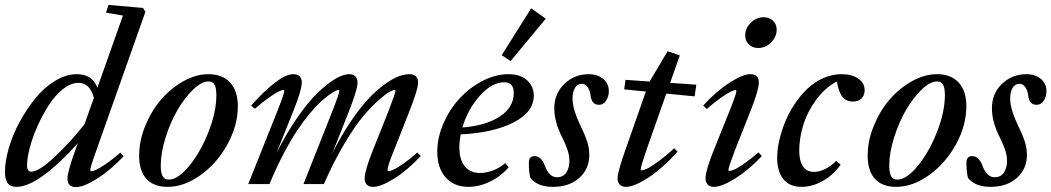

<svg xmlns="http://www.w3.org/2000/svg" viewBox="-24 -745 4255 777"><path d="M43 11.2Q17.6 11.2 6.8 -3.9Q-3.9 -19 -3.9 -48.3Q-3.9 -91.8 11.5 -145.3Q26.9 -198.7 55.2 -251Q83.5 -303.2 118.9 -346.9Q154.3 -390.6 198.7 -417.7Q243.2 -444.8 286.1 -444.8Q350.6 -444.8 370.1 -390.1L473.6 -682.1L404.8 -693.8L415 -725.1L554.7 -712.9L564.5 -697.3L364.7 -132.8Q341.3 -68.4 341.3 -56.2Q341.3 -52.2 345.7 -52.2Q352.1 -52.2 364.7 -57.6Q377.4 -63 404.3 -81.3Q431.2 -99.6 462.9 -127.4L476.1 -112.3Q421.9 -55.2 368.2 -21.5Q314.5 12.2 283.2 12.2Q249 12.2 249 -22.9Q249 -48.8 279.8 -134.8L290.5 -165Q219.7 -85 154.3 -36.9Q88.9 11.2 43 11.2ZM85.4 -75.2Q85.4 -50.3 103.5 -50.3Q133.3 -50.3 197 -109.9Q260.7 -169.4 317.9 -242.2L356 -349.1Q339.4 -409.7 293.9 -409.7Q262.7 -409.7 230.7 -384.3Q198.7 -358.9 173.3 -319.3Q147.9 -279.8 127.7 -234.4Q107.4 -189 96.4 -146.5Q85.4 -104 85.4 -75.2Z M653.8 11.2Q598.1 11.2 568.6 -21.2Q539.1 -53.7 539.1 -115.2Q539.1 -174.8 563.7 -235.4Q588.4 -295.9 627.4 -341.6Q666.5 -387.2 717.8 -416Q769 -444.8 819.3 -444.8Q876 -444.8 907.2 -411.1Q938.5 -377.4 938.5 -314.9Q938.5 -237.8 896.7 -161.4Q855 -85 788.3 -36.9Q721.7 11.2 653.8 11.2ZM658.7 -18.1Q696.3 -18.1 741.9 -73.7Q787.6 -129.4 819.6 -210.7Q851.6 -292 851.6 -360.4Q851.6 -389.2 844.2 -402.3Q836.9 -415.5 820.3 -415.5Q791.5 -415.5 756.8 -381.8Q722.2 -348.1 693.6 -298.6Q665 -249 645.8 -187.5Q626.5 -126 626.5 -74.7Q626.5 -45.4 634.3 -31.7Q642.1 -18.1 658.7 -18.1Z M980.5 0 1099.6 -298.3Q1126.5 -366.2 1126.5 -377Q1126.5 -380.9 1122.1 -380.9Q1116.2 -380.9 1102.8 -374.3Q1089.4 -367.7 1063.5 -349.4Q1037.6 -331.1 1007.3 -304.7L992.2 -317.9Q1043.5 -375.5 1088.4 -410.2Q1133.3 -444.8 1162.6 -444.8Q1197.3 -444.8 1197.3 -411.1Q1197.3 -381.3 1164.6 -299.3L1094.7 -125Q1134.8 -205.1 1179 -268.8Q1223.1 -332.5 1261.7 -369.6Q1300.3 -406.7 1332.8 -425.8Q1365.2 -444.8 1388.7 -444.8Q1405.3 -444.8 1414.1 -436Q1422.9 -427.2 1422.9 -411.1Q1422.9 -381.3 1383.3 -282.2L1320.8 -124.5Q1356.4 -195.8 1394.8 -252.4Q1433.1 -309.1 1466.1 -344.2Q1499 -379.4 1531.2 -402.8Q1563.5 -426.3 1588.1 -435.5Q1612.8 -444.8 1633.3 -444.8Q1649.9 -444.8 1658.9 -436Q1668 -427.2 1668 -411.1Q1668 -382.3 1627.9 -282.2L1569.3 -133.8Q1544.4 -73.2 1544.4 -56.6Q1544.4 -52.2 1548.8 -52.2Q1554.7 -52.2 1567.6 -57.9Q1580.6 -63.5 1607.2 -81.8Q1633.8 -100.1 1665 -127.9L1678.7 -113.3Q1624.5 -55.7 1571 -22.2Q1517.6 11.2 1485.8 11.2Q1469.2 11.2 1460.4 2.2Q1451.7 -6.8 1451.7 -22.9Q1451.7 -53.2 1484.4 -135.7L1546.9 -292Q1576.2 -368.2 1576.2 -377Q1576.2 -380.9 1571.8 -380.9Q1566.9 -380.9 1551.8 -372.8Q1536.6 -364.7 1507.1 -338.6Q1477.5 -312.5 1444.8 -273.4Q1412.1 -234.4 1369.1 -162.4Q1326.2 -90.3 1286.6 0H1204.1L1319.8 -292Q1349.1 -365.7 1349.1 -377Q1349.1 -380.9 1344.7 -380.9Q1341.8 -380.9 1333.3 -377Q1324.7 -373 1308.3 -361.3Q1292 -349.6 1272.9 -332.3Q1253.9 -314.9 1228.8 -284.7Q1203.6 -254.4 1178.2 -216.3Q1152.8 -178.2 1123.3 -122.1Q1093.8 -65.9 1066.4 0Z M2042.5 -498 2006.3 -521.5 2125.5 -711.4 2184.6 -669.4ZM1871.6 11.2Q1814 11.2 1779.8 -26.6Q1745.6 -64.5 1745.6 -131.3Q1745.6 -188.5 1770.8 -245.8Q1795.9 -303.2 1835.9 -346.7Q1876 -390.1 1928.7 -417.5Q1981.4 -444.8 2033.7 -444.8Q2082.5 -444.8 2109.4 -419.7Q2136.2 -394.5 2136.2 -357.9Q2136.2 -291.5 2054.2 -249.5Q1972.2 -207.5 1840.3 -201.2Q1835 -173.3 1835 -149.9Q1835 -97.2 1857.7 -71Q1880.4 -44.9 1918.5 -44.9Q1941.9 -44.9 1970 -54.9Q1998 -64.9 2020.5 -85L2034.2 -67.9Q2002.9 -31.2 1959 -10Q1915 11.2 1871.6 11.2ZM2016.6 -412.1Q1966.8 -412.1 1918 -357.7Q1869.1 -303.2 1847.2 -229Q1943.4 -236.8 1999.3 -273.9Q2055.2 -311 2055.2 -368.7Q2055.2 -412.1 2016.6 -412.1Z M2213.4 11.2Q2151.9 11.2 2122.6 -24.4Q2116.2 -46.4 2116.2 -85.9Q2116.2 -113.3 2138.7 -113.3Q2166.5 -113.3 2180.7 -74.7Q2198.2 -27.8 2229.5 -27.8Q2255.9 -27.8 2268.1 -47.1Q2280.3 -66.4 2280.3 -93.8Q2280.3 -115.7 2272.9 -137.7Q2265.6 -159.7 2249.5 -192.4Q2219.2 -252 2219.2 -307.1Q2219.2 -366.7 2260.3 -405.8Q2301.3 -444.8 2357.9 -444.8Q2394.5 -444.8 2417.2 -425.8Q2439.9 -406.7 2439.9 -375.5Q2439.9 -355 2429 -337.9Q2418 -320.8 2399.9 -320.8Q2370.1 -320.8 2365.7 -359.9Q2363.3 -379.9 2353.8 -392.8Q2344.2 -405.8 2331.1 -405.8Q2312 -405.8 2302.5 -388.9Q2293 -372.1 2293 -346.2Q2293 -303.7 2324.7 -237.8Q2343.3 -199.2 2352.1 -172.9Q2360.8 -146.5 2360.8 -117.2Q2360.8 -61.5 2320.3 -25.1Q2279.8 11.2 2213.4 11.2Z M2509.3 11.2Q2493.2 11.2 2484.1 2Q2475.1 -7.3 2475.1 -23.9Q2475.1 -47.4 2505.9 -135.7L2589.8 -374.5L2502 -383.3L2507.3 -421.9L2605 -415L2677.7 -537.6L2727.1 -521L2688 -409.7L2793.9 -402.3L2787.1 -355L2672.4 -366.2L2591.8 -137.2Q2568.8 -69.8 2568.8 -59.6Q2568.8 -55.7 2572.8 -55.7Q2579.6 -55.7 2593.8 -62Q2607.9 -68.4 2638.2 -90.1Q2668.5 -111.8 2704.1 -145L2718.3 -131.3Q2655.8 -62.5 2598.9 -25.6Q2542 11.2 2509.3 11.2Z M3044.4 -550.8Q3021.5 -550.8 3006.6 -565.2Q2991.7 -579.6 2991.7 -601.6Q2991.7 -630.9 3014.6 -653.1Q3037.6 -675.3 3065.9 -675.3Q3089.4 -675.3 3104.2 -661.1Q3119.1 -647 3119.1 -625Q3119.1 -596.2 3096.7 -573.5Q3074.2 -550.8 3044.4 -550.8ZM2865.2 11.2Q2849.1 11.2 2840.1 2Q2831.1 -7.3 2831.1 -23.9Q2831.1 -53.2 2863.8 -135.7L2929.2 -297.9Q2956.1 -365.7 2956.1 -376.5Q2956.1 -380.4 2951.7 -380.4Q2945.8 -380.4 2932.4 -373.8Q2918.9 -367.2 2892.8 -348.9Q2866.7 -330.6 2836.4 -304.2L2821.8 -317.9Q2873 -374.5 2927.5 -409.7Q2981.9 -444.8 3012.2 -444.8Q3046.9 -444.8 3046.9 -411.1Q3046.9 -381.3 3014.6 -299.3L2949.2 -134.3Q2923.8 -67.4 2923.8 -57.1Q2923.8 -53.2 2927.7 -53.2Q2934.1 -53.2 2947 -58.6Q2960 -64 2986.8 -82.3Q3013.7 -100.6 3045.4 -128.4L3059.1 -113.3Q3004.9 -56.2 2950.9 -22.5Q2897 11.2 2865.2 11.2Z M3219.7 11.2Q3171.4 11.2 3146.2 -20Q3121.1 -51.3 3121.1 -106.4Q3121.1 -138.2 3129.4 -175.3Q3137.7 -212.4 3152.8 -250.2Q3168 -288.1 3191.2 -323Q3214.4 -357.9 3242.4 -385Q3270.5 -412.1 3306.6 -428.5Q3342.8 -444.8 3381.8 -444.8Q3423.8 -444.8 3449.5 -426.8Q3475.1 -408.7 3475.1 -379.9Q3475.1 -359.9 3462.9 -346.9Q3450.7 -334 3427.7 -334Q3400.9 -334 3385.3 -353Q3369.6 -372.1 3362.8 -415.5Q3314.9 -390.1 3279.3 -341.8Q3243.7 -293.5 3227.1 -240Q3210.4 -186.5 3210.4 -135.3Q3210.4 -94.7 3225.3 -72Q3240.2 -49.3 3270.5 -49.3Q3291 -49.3 3314.9 -60.8Q3338.9 -72.3 3359.9 -94.2L3377.9 -78.6Q3348.6 -37.1 3306.2 -12.9Q3263.7 11.2 3219.7 11.2Z M3602.1 11.2Q3546.4 11.2 3516.8 -21.2Q3487.3 -53.7 3487.3 -115.2Q3487.3 -174.8 3512 -235.4Q3536.6 -295.9 3575.7 -341.6Q3614.7 -387.2 3666 -416Q3717.3 -444.8 3767.6 -444.8Q3824.2 -444.8 3855.5 -411.1Q3886.7 -377.4 3886.7 -314.9Q3886.7 -237.8 3845 -161.4Q3803.2 -85 3736.6 -36.9Q3669.9 11.2 3602.1 11.2ZM3606.9 -18.1Q3644.5 -18.1 3690.2 -73.7Q3735.8 -129.4 3767.8 -210.7Q3799.8 -292 3799.8 -360.4Q3799.8 -389.2 3792.5 -402.3Q3785.2 -415.5 3768.6 -415.5Q3739.7 -415.5 3705.1 -381.8Q3670.4 -348.1 3641.8 -298.6Q3613.3 -249 3594 -187.5Q3574.7 -126 3574.7 -74.7Q3574.7 -45.4 3582.5 -31.7Q3590.3 -18.1 3606.9 -18.1Z M3984.4 11.2Q3922.9 11.2 3893.6 -24.4Q3887.2 -46.4 3887.2 -85.9Q3887.2 -113.3 3909.7 -113.3Q3937.5 -113.3 3951.7 -74.7Q3969.2 -27.8 4000.5 -27.8Q4026.9 -27.8 4039.1 -47.1Q4051.3 -66.4 4051.3 -93.8Q4051.3 -115.7 4043.9 -137.7Q4036.6 -159.7 4020.5 -192.4Q3990.2 -252 3990.2 -307.1Q3990.2 -366.7 4031.2 -405.8Q4072.3 -444.8 4128.9 -444.8Q4165.5 -444.8 4188.2 -425.8Q4210.9 -406.7 4210.9 -375.5Q4210.9 -355 4200 -337.9Q4189 -320.8 4170.9 -320.8Q4141.1 -320.8 4136.7 -359.9Q4134.3 -379.9 4124.8 -392.8Q4115.2 -405.8 4102.1 -405.8Q4083 -405.8 4073.5 -388.9Q4064 -372.1 4064 -346.2Q4064 -303.7 4095.7 -237.8Q4114.3 -199.2 4123 -172.9Q4131.8 -146.5 4131.8 -117.2Q4131.8 -61.5 4091.3 -25.1Q4050.8 11.2 3984.4 11.2Z"/></svg>

Font: Elstob Medium
Style: Italic
Weight: 500
Italic angle: -20°
Designer: Peter S. Baker
Version: Version 1.015